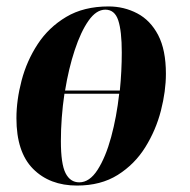

<svg xmlns="http://www.w3.org/2000/svg" viewBox="-20 -566 589 596"><path d="M219 10Q134 10 82.5 -42Q31 -94 31 -199Q31 -255 47 -316Q63 -377 97 -429Q131 -481 185.5 -513.5Q240 -546 317 -546Q365 -546 406 -524.5Q447 -503 471 -457Q495 -411 495 -337Q495 -283 479.5 -222.5Q464 -162 431 -109Q398 -56 345.5 -23Q293 10 219 10ZM307 -536Q279 -536 255 -502Q231 -468 212 -410.5Q193 -353 182 -285H352Q358 -345 358 -403Q358 -470 347 -503Q336 -536 307 -536ZM226 0Q258 0 283 -39Q308 -78 325 -140.5Q342 -203 350 -275H180Q169 -200 169 -128Q169 -57 183.5 -28.5Q198 0 226 0Z"/></svg>

Font: Noto Serif Display ExtraCondensed ExtraBold
Style: Italic
Weight: 800
Width: 2
Italic angle: -12°
Designer: Monotype Design Team
Foundry: Monotype Imaging Inc.
Version: Version 2.009